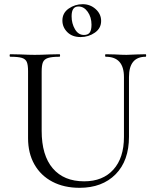

<svg xmlns="http://www.w3.org/2000/svg" viewBox="-20 -884 738 917"><path d="M485 -613Q482 -613 482 -619Q482 -625 485 -625L529 -624Q563 -622 584 -622Q601 -622 635 -624L676 -625Q678 -625 678 -619Q678 -613 676 -613Q596 -613 596 -516V-231Q596 -116 532 -51.5Q468 13 360 13Q286 13 230.5 -16Q175 -45 144.5 -98.5Q114 -152 114 -224V-544Q114 -574 108 -588Q102 -602 84.5 -607.5Q67 -613 29 -613Q26 -613 26 -619Q26 -625 29 -625L78 -624Q120 -622 146 -622Q174 -622 216 -624L264 -625Q267 -625 267 -619Q267 -613 264 -613Q227 -613 209 -607Q191 -601 185 -586.5Q179 -572 179 -542V-259Q179 -142 232 -80Q285 -18 382 -18Q471 -18 521.5 -74Q572 -130 572 -230V-516Q572 -613 485 -613ZM278 -786Q278 -822 308 -843Q338 -864 375 -864Q411 -864 437 -840.5Q463 -817 463 -784Q463 -749 433 -728Q403 -707 365 -707Q325 -707 301.5 -730.5Q278 -754 278 -786ZM417 -766Q417 -802 399 -827.5Q381 -853 355 -853Q338 -853 330 -841.5Q322 -830 322 -806Q322 -772 338 -744.5Q354 -717 381 -717Q400 -717 408.5 -728.5Q417 -740 417 -766Z"/></svg>

Font: Cormorant Garamond
Style: Regular
Weight: 400
Designer: Christian Thalmann (Catharsis Fonts)
Version: Version 3.000